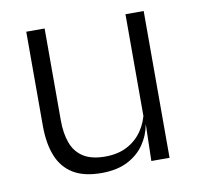

<svg xmlns="http://www.w3.org/2000/svg" viewBox="-62 -553 650 628"><g transform="rotate(-10 262.5 -239.0)"><path d="M64 -487.5H125V-181.5Q125 -138.5 136.8 -106.8Q148.5 -75 175.5 -57.8Q202.5 -40.5 248 -40.5Q290.5 -40.5 321.2 -56.8Q352 -73 371.2 -101.2Q390.5 -129.5 397 -164.5L409.5 -120H396Q389.5 -84.5 368.8 -54.8Q348 -25 312.8 -7.2Q277.5 10.5 227 10.5Q168.5 10.5 132.8 -11.5Q97 -33.5 80.5 -75Q64 -116.5 64 -175.5ZM393.5 -487.5H454V0H393.5L396.5 -120.5L393.5 -123.5Z"/></g></svg>

Font: Anek Kannada Medium Light
Style: Regular
Weight: 300
Version: Version 1.003